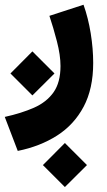

<svg xmlns="http://www.w3.org/2000/svg" viewBox="-50 -357 442 794"><path d="M218.3 234.4 309.6 325.7 218.3 416.5 127.4 325.7ZM84 -144.5 175.3 -53.2 84 37.6 -6.8 -53.2ZM23.4 267.1 -30.3 126.5Q38.6 111.3 90.6 88.4Q142.6 65.4 171.4 24.7Q200.2 -16.1 200.2 -84Q200.2 -128.9 185.3 -186.3Q170.4 -243.7 154.3 -291.5L295.4 -337.4Q314.9 -282.7 325.2 -219Q335.4 -155.3 335.4 -96.7Q335.4 9.8 295.9 84.2Q256.3 158.7 186 203.6Q115.7 248.5 23.4 267.1Z"/></svg>

Font: Vazirmatn FD NL Black
Style: Regular
Weight: 900
Designer: Saber Rastikerdar
Foundry: Saber Rastikerdar
Version: Version 33.003